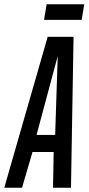

<svg xmlns="http://www.w3.org/2000/svg" viewBox="-52 -878 414 898"><path d="M-32 0 171 -706H292L280 0H196L199 -167H100L51 0ZM119 -247H206L218 -616ZM154 -785 166 -858H342L330 -785Z"/></svg>

Font: Georama Extra Condensed Medium
Style: Italic
Weight: 500
Width: 2
Italic angle: -9°
Designer: Jean-Baptiste Levee
Foundry: Production Type
Version: Version 1.000